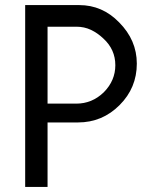

<svg xmlns="http://www.w3.org/2000/svg" viewBox="-20 -735 626 755"><path d="M79 0V-715H291.5Q382.5 -715 448.5 -647Q518 -577 518 -485Q518 -389.5 450.5 -322Q382.5 -253.5 286.5 -253.5H167V0ZM280 -327.5Q342 -327.5 388 -372Q433.5 -418 433.5 -478.5Q433.5 -540.5 386.5 -583.5Q364 -605 337.8 -617.5Q311.5 -630 280 -630H167V-327.5Z"/></svg>

Font: MM Phetkon
Style: Regular
Weight: 400
Designer: Khon Soe Zaw Thu
Version: Version 1.00 July 15, 2016, initial release